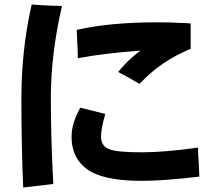

<svg xmlns="http://www.w3.org/2000/svg" viewBox="-20 -723 960 861"><path d="M223 -697Q247 -697 258 -696Q208 -482 208 -282Q208 -105 219 102L84 118Q76 -66 76 -282Q76 -500 122 -703Q155 -700 180.5 -699Q206 -698 223 -697ZM835 -504Q699 -448 606 -347Q589 -357 586 -358Q546 -382 510 -400Q537 -434 565.5 -459.5Q594 -485 610 -496Q446 -484 329 -462Q329 -484 327 -524L324 -589Q473 -623 687 -623L752 -622L794 -620Q809 -620 835 -618ZM871 3 874 69Q712 88 616 88Q467 88 391 49Q346 23 323.5 -16Q301 -55 301 -111Q301 -170 340 -240Q362 -234 393 -227L452 -212Q433 -144 433 -111Q433 -68 470 -54Q504 -40 616 -40Q717 -40 868 -61Q868 -40 869 -24Q870 -8 871 3Z"/></svg>

Font: BM Euljiro oraeorae
Style: Regular
Weight: 400
Designer: Bongjin Kim; Bomjun Kim; Myungsoo Han; Hyesun Chae; Mikyoung Jeong; Wujin Sim; Minjae Kang; Suwha Jang;
Foundry: Sandoll Inc.
Version: Version 1.000;hotconv 1.0.109;makeexe 2.5.65596